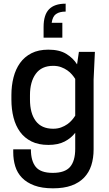

<svg xmlns="http://www.w3.org/2000/svg" viewBox="-20 -812 590 1044"><path d="M389 -90Q367 -61 331.5 -42.5Q296 -24 243 -24Q189 -24 151 -43Q113 -62 89 -95Q65 -128 53.5 -173Q42 -218 42 -271V-295Q42 -346 53.5 -391Q65 -436 89 -469.5Q113 -503 151 -522.5Q189 -542 243 -542Q303 -542 340.5 -519Q378 -496 399 -462L409 -530H496L489 -380V0Q489 48 476.5 87Q464 126 437 154Q410 182 368.5 197Q327 212 268 212Q208 212 166.5 196.5Q125 181 99.5 154.5Q74 128 63 92.5Q52 57 52 16V0H148Q148 63 174.5 95.5Q201 128 267 128Q333 128 361 95.5Q389 63 389 -3ZM269 -112Q293 -112 312 -119Q331 -126 346 -136.5Q361 -147 371.5 -159.5Q382 -172 389 -183V-383Q382 -394 371.5 -406.5Q361 -419 346 -429.5Q331 -440 312 -447Q293 -454 269 -454Q206 -454 174.5 -410.5Q143 -367 143 -295V-271Q143 -196 174.5 -154Q206 -112 269 -112ZM217 -665Q217 -731 246.5 -761.5Q276 -792 337 -792V-749Q304 -749 285 -736Q266 -723 261 -688H319V-607H217Z"/></svg>

Font: Cooper Hewitt
Style: Regular
Weight: 707
Designer: Village Type and Design LLC
Foundry: Cooper Hewitt Smithsonian Design Museum
Version: 1.000